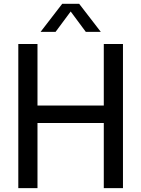

<svg xmlns="http://www.w3.org/2000/svg" viewBox="-20 -966 725 986"><path d="M74 0V-740H172.5V-424H513V-740H611.5V0H513V-334.5H172.5V0ZM188.5 -802.5 299.5 -946.5H386.5L497.5 -802.5H420.5L343 -907L265.5 -802.5Z"/></svg>

Font: Encode Sans Semi Condensed Medium
Style: Regular
Weight: 500
Width: 4
Designer: Multiple Designers
Foundry: Impallari Type
Version: Version 3.000; ttfautohint (v1.8.3) -l 8 -r 50 -G 200 -x 14 